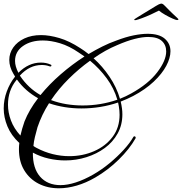

<svg xmlns="http://www.w3.org/2000/svg" viewBox="-35 -942 981 1034"><path d="M282 72Q221 72 172.5 47Q124 22 95.5 -25Q67 -72 67 -139Q67 -147 67.5 -155.5Q68 -164 69 -172Q25 -213 5 -261.5Q-15 -310 -15 -358Q-15 -405 1.5 -449.5Q18 -494 45 -528L46 -530L37 -545Q15 -582 15 -619Q15 -656 36.5 -686.5Q58 -717 96.5 -735Q135 -753 186 -753Q231 -753 285 -737Q339 -721 397 -683Q408 -676 419.5 -668Q431 -660 442 -651Q479 -673 516 -691.5Q553 -710 590 -723Q642 -743 684.5 -751.5Q727 -760 760 -760Q822 -760 852.5 -733.5Q883 -707 883 -666Q883 -630 860.5 -587.5Q838 -545 793 -502.5Q748 -460 682 -425Q649 -408 615 -395Q617 -386 619 -376.5Q621 -367 622 -357Q623 -350 623.5 -342Q624 -334 624 -326Q624 -269 598.5 -223Q573 -177 529.5 -145Q486 -113 430.5 -95.5Q375 -78 316 -78Q272 -78 227.5 -88Q183 -98 142 -120Q141 -36 181 9.5Q221 55 291 55Q328 55 373 40.5Q418 26 467 -2Q514 -29 555.5 -63.5Q597 -98 630.5 -134.5Q664 -171 683 -204Q685 -208 689 -208Q692 -208 694.5 -205Q697 -202 695 -197Q662 -139 604.5 -82.5Q547 -26 478 14Q428 43 378 57.5Q328 72 282 72ZM611 -410Q628 -417 643 -424Q658 -431 672 -439Q764 -490 812 -553Q860 -616 860 -665Q860 -700 836.5 -721.5Q813 -743 763 -743Q732 -743 690.5 -732.5Q649 -722 596 -699Q531 -672 469 -628Q517 -585 555 -528.5Q593 -472 611 -410ZM183 -430Q230 -488 291.5 -541.5Q353 -595 420 -638L389 -659Q338 -694 288.5 -709Q239 -724 196 -724Q131 -724 88.5 -694Q46 -664 46 -614Q46 -585 64 -550Q119 -605 185 -605Q199 -605 212 -602.5Q225 -600 238 -594Q242 -593 242 -589Q242 -586 239 -584.5Q236 -583 231 -585Q213 -592 190 -592Q124 -592 72 -535L74 -532Q117 -468 183 -430ZM410 -374Q507 -374 597 -405Q579 -467 539.5 -520.5Q500 -574 450 -615Q390 -572 335.5 -518Q281 -464 240 -403Q280 -388 323 -381Q366 -374 410 -374ZM75 -212Q79 -230 84.5 -249Q90 -268 97 -288Q122 -351 170 -413Q136 -432 107.5 -457Q79 -482 56 -514L52 -509Q8 -454 8 -378Q8 -336 24 -293Q40 -250 75 -212ZM338 -101Q410 -101 472 -128Q534 -155 571.5 -205Q609 -255 609 -324Q609 -335 608 -346Q607 -357 605 -369L601 -390Q507 -358 403 -358Q358 -358 314 -365Q270 -372 229 -386Q190 -325 167 -257Q159 -229 153 -204Q147 -179 145 -156Q149 -153 153 -150.5Q157 -148 161 -146Q204 -123 249 -112Q294 -101 338 -101ZM698 -834Q686 -832 688 -837Q689 -839 703.5 -848Q718 -857 736 -868Q754 -879 764 -885Q787 -899 805 -910Q823 -921 830 -922Q834 -923 838 -922Q843 -921 854 -909.5Q865 -898 878 -885Q885 -878 896.5 -867Q908 -856 917.5 -847.5Q927 -839 926 -837Q925 -834 918 -834Q913 -834 894.5 -842Q876 -850 855 -862Q834 -874 821 -885Q802 -875 776.5 -863.5Q751 -852 729 -844Q707 -836 698 -834Z"/></svg>

Font: Mea Culpa
Style: Regular
Weight: 400
Designer: Robert E. Leuschke
Foundry: Robert E. Leuschke
Version: Version 1.010; ttfautohint (v1.8.3)